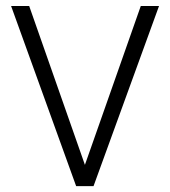

<svg xmlns="http://www.w3.org/2000/svg" viewBox="-20 -638 582 658"><path d="M300.5 0H241L18 -617.5H80L271 -73L462.5 -617.5H525Z"/></svg>

Font: Betina Sans Light
Style: Regular
Weight: 300
Designer: Jonathan Pinhorn (font) & Cristiano Sobral (main changes)
Version: Version 2.001;October 6, 2020;FontCreator 13.0.0.2681 64-bit